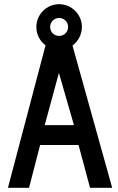

<svg xmlns="http://www.w3.org/2000/svg" viewBox="-20 -899 567 919"><path d="M517 0 327 -681C354 -701 372 -734 372 -770C372 -830 323 -879 263 -879C203 -879 154 -830 154 -770C154 -734 171 -702 198 -682L18 0H119L172 -205H356L411 0ZM334 -300H194L262 -550ZM306 -770C306 -746 287 -727 263 -727C239 -727 220 -746 220 -770C220 -794 239 -813 263 -813C287 -813 306 -794 306 -770Z"/></svg>

Font: Advent Pro
Style: SemiBold
Weight: 600
Designer: Andreas Kalpakidis
Foundry: Andreas Kalpakidis
Version: Version 2.002 2008